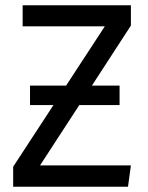

<svg xmlns="http://www.w3.org/2000/svg" viewBox="-20 -709 562 729"><path d="M30 -76V0H466L477 -81H132L281 -310H434V-384H329L477 -612V-689H66V-609H378L231 -384H94V-310H183Z"/></svg>

Font: FiraGO Unicode
Style: Regular
Weight: 400
Designer: bBox Type
Foundry: bBox Type GmbH
Version: Version 1.001;PS 001.001;hotconv 1.0.88;makeotf.lib2.5.64775